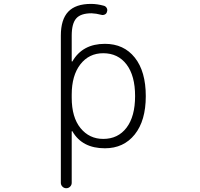

<svg xmlns="http://www.w3.org/2000/svg" viewBox="-20 -784 1040 1000"><path d="M739.3 -283.2Q739.3 -155.3 681.6 -83.5Q624 -11.7 526.4 -11.7Q408.2 -11.7 357.4 -99.6Q356.4 -101.6 355 -101.1Q353.5 -100.6 353.5 -99.6V168Q353.5 179.7 345.2 188Q336.9 196.3 325.2 196.3Q313.5 196.3 305.2 188Q296.9 179.7 296.9 168V-598.6Q296.9 -682.6 335.4 -723.1Q374 -763.7 454.1 -763.7Q486.3 -763.7 521.5 -753.9Q531.2 -751 536.1 -741.7Q541 -732.4 537.1 -722.7Q535.2 -712.9 525.9 -708.5Q516.6 -704.1 506.8 -707Q481.4 -713.9 457 -714.8Q400.4 -714.8 377 -688Q353.5 -661.1 353.5 -598.6V-464.8Q353.5 -463.9 355 -463.4Q356.4 -462.9 357.4 -464.8Q410.2 -555.7 526.4 -555.7Q625 -555.7 682.1 -483.9Q739.3 -412.1 739.3 -283.2ZM353.5 -291V-275.4Q353.5 -172.9 399.4 -116.7Q445.3 -60.5 517.6 -60.5Q594.7 -60.5 639.2 -119.1Q683.6 -177.7 683.6 -283.7Q683.6 -389.6 639.2 -448.2Q594.7 -506.8 517.6 -506.8Q443.4 -506.8 398.4 -448.7Q353.5 -390.6 353.5 -291Z"/></svg>

Font: Rounded-X Mgen+ 1mn light
Style: Regular
Weight: 200
Designer: [Source Han Sans]
Ryoko NISHIZUKA  (kana & ideographs); Paul D. Hunt (Latin, Greek & Cyrillic); Wenlong ZHANG  (bopomofo
Version: Version 1.059.20150602